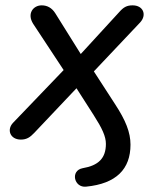

<svg xmlns="http://www.w3.org/2000/svg" viewBox="-20 -515 583 718"><path d="M302 183C415 172 468 117 468 26C468 -20 450 -65 410 -126L331 -248L504 -431C530 -459 516 -495 476 -495C454 -495 442 -488 426 -470L282 -313L187 -465C174 -486 156 -495 136 -495C104 -495 80 -464 104 -426L218 -253L29 -56C4 -30 18 7 58 7C79 7 92 -1 108 -18L266 -185L330 -85C362 -35 376 -5 376 23C376 77 348 104 289 114C242 123 257 188 302 183Z"/></svg>

Font: SN Pro Medium
Style: Italic
Weight: 400
Italic angle: -9°
Designer: Tobias Whetton
Foundry: Supernotes
Version: Version 1.001;Glyphs 3.2 (3249)